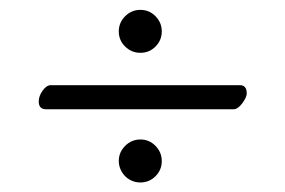

<svg xmlns="http://www.w3.org/2000/svg" viewBox="-20 -452 590 397"><path d="M238.8 -355.7Q225.6 -368.7 225.6 -387Q225.6 -405.3 238.8 -418.5Q252 -431.6 270.3 -431.6Q288.6 -431.6 301.5 -418.5Q314.5 -405.3 314.5 -387Q314.5 -368.7 301.5 -355.7Q288.6 -342.8 270.3 -342.8Q252 -342.8 238.8 -355.7ZM225.6 -119.1Q225.6 -137.2 238.8 -150.4Q252 -163.6 270.3 -163.6Q288.6 -163.6 301.5 -150.4Q314.5 -137.2 314.5 -118.9Q314.5 -100.6 301.5 -87.6Q288.6 -74.7 270 -74.7Q258.3 -74.7 248 -80.6Q237.8 -86.4 231.7 -96.9Q225.6 -107.4 225.6 -119.1ZM462.9 -226.1H75.2Q60.1 -226.1 60.1 -242.2Q60.1 -253.4 68.1 -264.6Q76.2 -275.9 85 -275.9H476.1Q490.2 -275.9 490.2 -258.8Q490.2 -251 481 -238.5Q471.7 -226.1 462.9 -226.1Z"/></svg>

Font: Linux Libertine Capitals
Style: Small Caps
Weight: 400
Designer: Philipp H. Poll
Foundry: Philipp H. Poll
Version: Version 5.1.3